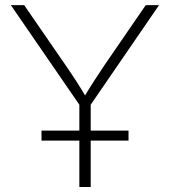

<svg xmlns="http://www.w3.org/2000/svg" viewBox="-20 -748 679 768"><path d="M297.4 0V-329.1L23.4 -727.5H76.7L242.2 -487.3Q265.6 -453.6 286.6 -420.9Q307.6 -388.2 329.6 -351.1H311Q333 -388.2 354.2 -421.1Q375.5 -454.1 397.9 -487.3L563 -727.5H616.2L342.8 -329.1V0ZM146 -185.5V-225.6H494.1V-185.5Z"/></svg>

Font: Inter 20pt ExtraLight
Style: Regular
Weight: 250
Version: Version 4.001;git-66647c0bb